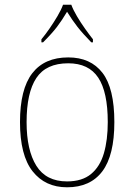

<svg xmlns="http://www.w3.org/2000/svg" viewBox="-20 -786 571 816"><path d="M265 10Q172 10 118.5 -58Q65 -126 65 -267Q65 -407 117 -474.5Q169 -542 270 -542Q365 -542 415.5 -476.5Q466 -411 466 -267Q466 -126 415 -58Q364 10 265 10ZM265 -15Q329 -15 367 -46.5Q405 -78 421.5 -134.5Q438 -191 438 -267Q438 -395 397.5 -456Q357 -517 270 -517Q176 -517 134.5 -454.5Q93 -392 93 -267Q93 -148 134.5 -81.5Q176 -15 265 -15ZM156 -619Q172 -638 190 -664Q208 -690 224 -717Q240 -744 248 -766H283Q291 -744 307 -717Q323 -690 341.5 -664Q360 -638 375 -619V-606H368Q331 -644 309.5 -671.5Q288 -699 265 -736Q243 -699 222 -671.5Q201 -644 163 -606H156Z"/></svg>

Font: Noto Serif Myanmar Thin
Style: Regular
Weight: 100
Designer: Ben Mitchell and the Monotype Design Team
Foundry: Monotype Imaging Inc.
Version: Version 2.106; ttfautohint (v1.8.4.7-5d5b)